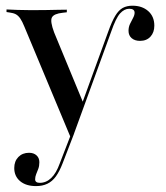

<svg xmlns="http://www.w3.org/2000/svg" viewBox="-20 -447 569 660"><path d="M222.6 25 63.7 -355.6Q56.5 -373.4 49.6 -383.5Q42.7 -393.5 34.3 -398Q25.8 -402.4 12.9 -404L2.4 -405.6V-414.5Q19.4 -413.7 41.1 -412.9Q62.9 -412.1 86.3 -412.1H91.1Q116.9 -412.1 139.5 -412.5Q162.1 -412.9 179.8 -413.3Q197.6 -413.7 209.7 -413.7V-404.8L196 -403.2Q165.3 -400 158.5 -387.1Q151.6 -374.2 166.1 -335.5L266.1 -93.5L259.7 -84.7L351.6 -337.1Q364.5 -373.4 376.2 -392.7Q387.9 -412.1 402 -419.8Q416.1 -427.4 435.5 -427.4Q468.5 -427.4 489.5 -408.9Q510.5 -390.3 510.5 -358.9Q510.5 -335.5 497.2 -321Q483.9 -306.5 461.3 -306.5Q443.5 -306.5 432.7 -315.7Q421.8 -325 421.8 -341.1Q421.8 -354 427 -364.9Q432.3 -375.8 437.5 -385.5Q442.7 -395.2 442.7 -403.2Q442.7 -416.9 424.2 -416.9Q407.3 -416.9 392.7 -400.8Q378.2 -384.7 362.1 -337.9L229.8 25ZM104 192.7Q69.4 192.7 49.2 175.8Q29 158.9 29 130.6Q29 107.3 43.1 92.7Q57.3 78.2 79.8 78.2Q96 78.2 105.6 87.1Q115.3 96 115.3 110.5Q115.3 123.4 111.7 133.1Q108.1 142.7 104.4 151.6Q100.8 160.5 100.8 169.4Q100.8 181.5 116.9 181.5Q138.7 181.5 156 164.9Q173.4 148.4 185.5 114.5L226.6 8.1L234.7 12.1L195.2 114.5Q184.7 141.9 172.2 159.3Q159.7 176.6 142.7 184.7Q125.8 192.7 104 192.7Z"/></svg>

Font: Playfair 144pt SemiCondensed Medium
Style: Regular
Weight: 500
Width: 4
Designer: Claus Eggers Sørensen
Foundry: Claus Eggers Sørensen
Version: Version 2.203